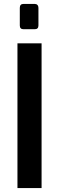

<svg xmlns="http://www.w3.org/2000/svg" viewBox="-20 -959 301 979"><path d="M69 0V-738H192V0ZM100 -810Q81 -810 81 -829V-919Q81 -939 100 -939H157Q166 -939 171 -933.5Q176 -928 176 -919V-829Q176 -810 157 -810Z"/></svg>

Font: Exo Thin SemiBold
Style: Regular
Weight: 600
Version: Version 2.000